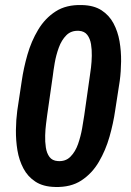

<svg xmlns="http://www.w3.org/2000/svg" viewBox="-20 -741 528 771"><path d="M460.9 -416.5 442.4 -296.9Q435.1 -246.1 419.7 -191.9Q404.3 -137.7 377 -91.1Q349.6 -44.4 306.9 -16.4Q264.2 11.7 201.2 9.8Q153.3 8.8 122.3 -11.5Q91.3 -31.7 74 -64.7Q56.6 -97.7 50 -137.2Q43.5 -176.8 43.9 -218.3Q44.4 -259.8 49.3 -296.4L67.4 -416.5Q74.7 -467.3 90.1 -521.2Q105.5 -575.2 133.1 -621.3Q160.6 -667.5 203.4 -695.1Q246.1 -722.7 309.1 -720.7Q356.9 -719.7 387.7 -699.7Q418.5 -679.7 435.8 -647.2Q453.1 -614.7 460 -575.2Q466.8 -535.6 466.3 -494.4Q465.8 -453.1 460.9 -416.5ZM318.4 -278.3 340.8 -436Q342.8 -448.7 345.5 -470.5Q348.1 -492.2 348.6 -516.8Q349.1 -541.5 345.5 -563.7Q341.8 -585.9 330.6 -600.8Q319.3 -615.7 297.4 -617.2Q266.1 -619.1 246.6 -599.6Q227.1 -580.1 216.1 -549.8Q205.1 -519.5 199.7 -488Q194.3 -456.5 191.9 -435.5L169.4 -278.3Q168 -266.1 165 -244.1Q162.1 -222.2 161.4 -197Q160.6 -171.9 164.1 -148.9Q167.5 -126 178.7 -110.8Q189.9 -95.7 211.9 -94.2Q243.2 -91.8 262.9 -111.8Q282.7 -131.8 293.5 -162.8Q304.2 -193.8 309.8 -225.6Q315.4 -257.3 318.4 -278.3Z"/></svg>

Font: Roboto Condensed SemiBold
Style: Italic
Weight: 600
Italic angle: -12°
Designer: Christian Robertson
Foundry: Google
Version: Version 3.008; 2023